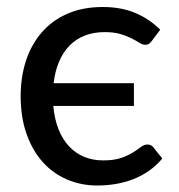

<svg xmlns="http://www.w3.org/2000/svg" viewBox="-20 -536 523 562"><path d="M425 -417Q421 -411.5 416.8 -408.2Q412.5 -405 405 -405Q397 -405 388 -410.8Q379 -416.5 365.5 -423.5Q352 -430.5 333 -436.2Q314 -442 286.5 -442Q254 -442 228 -431.8Q202 -421.5 183.2 -402.2Q164.5 -383 152.8 -355.2Q141 -327.5 137 -292.5H372V-226H136Q139.5 -187.5 151.2 -157.8Q163 -128 182 -107.8Q201 -87.5 226.2 -77Q251.5 -66.5 282 -66.5Q314 -66.5 334.8 -73.8Q355.5 -81 369.2 -89.8Q383 -98.5 392.5 -105.8Q402 -113 411.5 -113Q423 -113 429.5 -104L455 -72Q437.5 -51 416 -36Q394.5 -21 370 -11.5Q345.5 -2 319 2.5Q292.5 7 265 7Q217.5 7 176.5 -10.5Q135.5 -28 105.2 -61.5Q75 -95 57.8 -143.8Q40.5 -192.5 40.5 -254.5Q40.5 -311 56.2 -358.8Q72 -406.5 102.5 -441.5Q133 -476.5 177.8 -496Q222.5 -515.5 280.5 -515.5Q335 -515.5 376.2 -498Q417.5 -480.5 449 -449Z"/></svg>

Font: Lato Medium
Style: Regular
Weight: 500
Designer: Lukasz Dziedzic
Foundry: tyPoland Lukasz Dziedzic
Version: Version 2.006; 2014-01-15